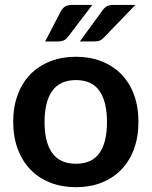

<svg xmlns="http://www.w3.org/2000/svg" viewBox="-20 -751 614 778"><path d="M288 -521Q345 -521 391.8 -502.5Q438.5 -484 471.8 -450Q505 -416 523 -367Q541 -318 541 -257.5Q541 -196.5 523 -147.5Q505 -98.5 471.8 -64Q438.5 -29.5 391.8 -11Q345 7.5 288 7.5Q230.5 7.5 183.5 -11Q136.5 -29.5 103.2 -64Q70 -98.5 51.8 -147.5Q33.5 -196.5 33.5 -257.5Q33.5 -318 51.8 -367Q70 -416 103.2 -450Q136.5 -484 183.5 -502.5Q230.5 -521 288 -521ZM288 -87.5Q352 -87.5 382.8 -130.5Q413.5 -173.5 413.5 -256.5Q413.5 -339.5 382.8 -383Q352 -426.5 288 -426.5Q223 -426.5 191.8 -382.8Q160.5 -339 160.5 -256.5Q160.5 -174 191.8 -130.8Q223 -87.5 288 -87.5ZM354 -731 254.5 -600.5Q246.5 -590.5 237 -586.8Q227.5 -583 213.5 -583H163L226 -704.5Q233 -717.5 243.2 -724.2Q253.5 -731 273.5 -731ZM528.5 -731 402.5 -600.5Q393.5 -590.5 384.8 -586.8Q376 -583 361.5 -583H303.5L392 -704.5Q396.5 -711 400.8 -715.8Q405 -720.5 410.2 -724Q415.5 -727.5 422.5 -729.2Q429.5 -731 439.5 -731Z"/></svg>

Font: LatoLatin
Style: Bold
Weight: 700
Designer: Lukasz Dziedzic with Adam Twardoch and Botio Nikoltchev
Foundry: tyPoland Lukasz Dziedzic
Version: Version 2.015; 2015-08-06; http://www.latofonts.com/